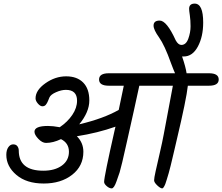

<svg xmlns="http://www.w3.org/2000/svg" viewBox="-20 -1051 1232 1064"><path d="M1138 -645Q1192 -645 1192 -610.5Q1192 -576 1138 -576H1021Q1013 -501 959 -274Q952 -244 947.5 -224.5Q943 -205 936.5 -178Q930 -151 925.5 -132Q921 -113 915 -92Q909 -71 904.5 -57Q900 -43 896 -31Q886 -7 879 -7Q869 -7 851.5 -23.5Q834 -40 834 -52Q834 -64 842.5 -102.5Q851 -141 865.5 -203.5Q880 -266 887.5 -307Q895 -348 905 -400Q925 -508 938 -576H752Q750 -563 721 -434Q692 -305 683 -264Q652 -124 643 -96Q634 -68 626 -47Q612 -7 599 -7Q586 -7 571.5 -19.5Q557 -32 557 -43Q557 -72 615 -328L620 -349Q521 -314 406 -296Q442 -260 442 -210Q442 -131 380 -82.5Q318 -34 222.5 -34Q127 -34 71 -81.5Q15 -129 15 -193Q15 -219 26 -235Q37 -251 53 -251Q69 -251 76.5 -240.5Q84 -230 84 -217Q84 -105 220 -105Q284 -105 323 -133.5Q362 -162 362 -210Q362 -258 318 -280Q274 -259 235 -259Q214 -259 192.5 -281.5Q171 -304 171 -321Q171 -353 246 -353Q274 -353 311 -346Q354 -375 380.5 -414Q407 -453 407 -493Q407 -553 345 -553Q320 -553 290.5 -540Q261 -527 254 -511Q251 -504 246 -491.5Q241 -479 234 -470.5Q227 -462 215 -462Q203 -462 190 -477Q177 -492 177 -506Q177 -551 231.5 -589.5Q286 -628 346.5 -628Q407 -628 441 -593.5Q475 -559 475 -494.5Q475 -430 419 -362Q554 -394 638 -442Q654 -522 666 -576H583Q529 -576 529 -610.5Q529 -645 583 -645H950Q943 -660 928 -700Q892 -801 861.5 -843.5Q831 -886 831 -909Q831 -937 865 -937Q904 -937 954 -827Q968 -802 985 -802Q1011 -802 1023.5 -836.5Q1036 -871 1036 -905Q1036 -939 1032 -966Q1028 -993 1028 -1002Q1028 -1031 1059 -1031Q1106 -1031 1106 -926Q1106 -848 1076.5 -793Q1047 -738 998 -738H989Q1009 -680 1014 -645Z"/></svg>

Font: Kalam
Style: Regular
Weight: 400
Designer: Lipi Raval (Devanagari and Latin), Jonny Pinhorn (Latin)
Foundry: Indian Type Foundry
Version: Version 2.001;PS 1.0;hotconv 1.0.79;makeotf.lib2.5.61930; tt